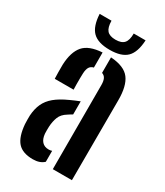

<svg xmlns="http://www.w3.org/2000/svg" viewBox="-192 -841 796 927"><g transform="rotate(30 206.0 -377.0)"><path d="M33.5 -121Q33 -132 32.8 -145Q32.5 -158 33 -169Q35.5 -207 48.5 -235.5Q61.5 -264 88.5 -286.5Q115.5 -309 161 -329.5Q174 -335.5 186.5 -340.8Q199 -346 211.5 -351V-278Q206 -275 200 -271.2Q194 -267.5 187.5 -263Q160 -246.5 150.8 -222.2Q141.5 -198 140 -169Q139.5 -159.5 139.5 -149.5Q139.5 -139.5 140 -129.5Q142.5 -101.5 156 -86.8Q169.5 -72 193.5 -72Q202.5 -72 211.5 -75V-14Q189.5 7 150.5 7Q93 7 66 -23.2Q39 -53.5 33.5 -121ZM48.5 -382.5Q48 -394.5 47.5 -418.8Q47 -443 47.5 -461Q50.5 -532.5 81 -568Q111.5 -603.5 185 -608V-524Q169.5 -520.5 162 -508.5Q154.5 -496.5 153.5 -473Q153 -463.5 152.8 -446.5Q152.5 -429.5 152.8 -412Q153 -394.5 153.5 -382.5ZM258.5 0V-469.5Q258.5 -490.5 252.5 -503.5Q246.5 -516.5 232 -521.5V-608Q308 -603 337.2 -564.2Q366.5 -525.5 366 -445L365 0ZM207.5 -636Q142.5 -636 112.8 -665.2Q83 -694.5 79.5 -762.5H145.5Q146 -725 160.2 -708.8Q174.5 -692.5 207.5 -692.5Q241 -692.5 255.2 -708.8Q269.5 -725 269.5 -762.5H335.5Q332 -694.5 302.2 -665.2Q272.5 -636 207.5 -636Z"/></g></svg>

Font: Big Shoulders Stencil Display Thin
Style: Bold
Weight: 700
Version: Version 2.001